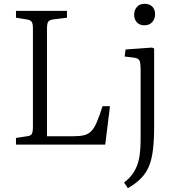

<svg xmlns="http://www.w3.org/2000/svg" viewBox="-20 -760 924 1009"><path d="M64 0V-35L122 -44Q141 -46 147 -56Q153 -66 153 -94V-612Q153 -637 146 -646Q139 -655 120 -658L64 -667V-703H332V-667L259 -658Q240 -655 233.5 -646Q227 -637 227 -611V-44H364Q398 -44 420.5 -49Q443 -54 459 -70Q475 -86 488.5 -117.5Q502 -149 519 -202H558L533 0ZM652 229 632 199Q656 181 672 160.5Q688 140 698.5 114.5Q709 89 714 55Q719 21 719 -24V-392Q719 -430 713 -442Q707 -454 684 -457L635 -463L640 -500L779 -510L790 -505V-94Q790 -25 784 25.5Q778 76 763.5 112Q749 148 722 176Q695 204 652 229ZM739 -627Q714 -627 699.5 -642.5Q685 -658 685 -682Q685 -707 699.5 -723.5Q714 -740 740 -740Q766 -740 780.5 -725Q795 -710 795 -685Q795 -661 780 -644Q765 -627 739 -627Z"/></svg>

Font: Literata 18pt Light
Style: Regular
Weight: 300
Designer: Latin by Veronika Burian and Jose Scaglione. Greek by Irene Vlachou. Cyrillic by Vera Evstafieva.
Foundry: TypeTogether
Version: Version 3.103;gftools[0.9.29]